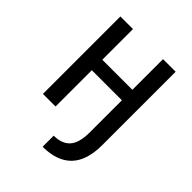

<svg xmlns="http://www.w3.org/2000/svg" viewBox="-197 -631 894 894"><g transform="rotate(45 250.0 -183.5)"><path d="M241 86Q295 86 322 55.5Q349 25 349 -44V-255H151V-16H68V-526H151V-324H349V-526H432V-44Q432 59 383.5 109Q335 159 241 159Z"/></g></svg>

Font: D2Coding ligature
Style: Regular
Weight: 400
Monospace: yes
Designer: Yong-Rak Park; Jeong-Hwan Yoon; Sang-Min Lee;
Foundry: NHN Corporation
Version: Version 1.3.2; Build 20180524